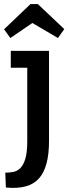

<svg xmlns="http://www.w3.org/2000/svg" viewBox="-43 -699 336 944"><path d="M10 -449H198V-5Q198 123 148.5 178.5Q99 234 -14 223L-17 150Q4 150 23.5 146Q43 142 58 126.5Q73 111 82 80Q91 49 91 -5V-366H10ZM242 -512 116 -586 8 -512 -23 -555 107 -679H143L273 -556Z"/></svg>

Font: Zilla Slab SemiBold
Style: Regular
Weight: 600
Designer: Typotheque.com
Foundry: Typotheque type foundry
Version: Version 1.1; 2017